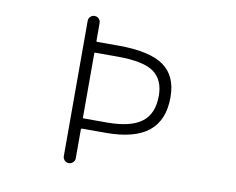

<svg xmlns="http://www.w3.org/2000/svg" viewBox="-79 -858 1158 941"><g transform="rotate(10 500.0 -388.0)"><path d="M348.6 -253.9Q348.6 -250 353.5 -250H468.8Q585.9 -250 641.1 -291.5Q696.3 -333 696.3 -422.9Q696.3 -501 645.5 -539.1Q594.7 -577.1 461.9 -577.1H353.5Q348.6 -577.1 348.6 -572.3ZM353.5 -199.2Q348.6 -199.2 348.6 -195.3V-50.8Q348.6 -39.1 339.8 -30.3Q331.1 -21.5 318.8 -21.5Q306.6 -21.5 297.9 -30.3Q289.1 -39.1 289.1 -50.8V-724.6Q289.1 -736.3 297.9 -745.1Q306.6 -753.9 318.8 -753.9Q331.1 -753.9 339.8 -745.1Q348.6 -736.3 348.6 -724.6V-634.8Q348.6 -630.9 353.5 -630.9H459Q614.3 -630.9 684.1 -581.5Q753.9 -532.2 753.9 -425.8Q753.9 -311.5 684.6 -255.4Q615.2 -199.2 471.7 -199.2Z"/></g></svg>

Font: Rounded-L Mgen+ 1mn light
Style: Regular
Weight: 200
Designer: [Source Han Sans]
Ryoko NISHIZUKA  (kana & ideographs); Paul D. Hunt (Latin, Greek & Cyrillic); Wenlong ZHANG  (bopomofo
Version: Version 1.059.20150602